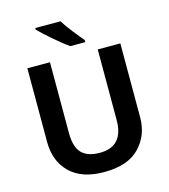

<svg xmlns="http://www.w3.org/2000/svg" viewBox="-134 -1042 1020 1157"><g transform="rotate(-15 376.0 -463.0)"><path d="M666 -714H525V-274Q525 -109 377 -109Q302 -109 264.5 -146.5Q227 -184 227 -273V-714H86V-254Q86 -135 159.5 -62.5Q233 10 373 10Q521 10 593.5 -65.5Q666 -141 666 -252ZM352 -936H195V-926Q222 -898 277.5 -850Q333 -802 371 -776H464V-789Q440 -817 406.5 -859.5Q373 -902 352 -936Z"/></g></svg>

Font: Noto Sans UI
Style: Bold
Weight: 700
Designer: Monotype Design Team
Foundry: Monotype Imaging Inc.
Version: Version 1.901